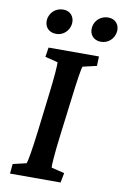

<svg xmlns="http://www.w3.org/2000/svg" viewBox="-98 -957 652 1013"><g transform="rotate(10 228.0 -450.5)"><path d="M30 0H301L311 -52L241 -69C239 -79 243 -142 256 -245L281 -444C294 -551 304 -613 309 -622L383 -639L385 -690H115L107 -639L175 -622C177 -613 173 -547 160 -444L136 -245C124 -146 112 -79 107 -69L35 -52ZM81 -835C77 -798 99 -768 142 -768C180 -768 211 -798 215 -835C219 -871 196 -901 158 -901C115 -901 86 -871 81 -835ZM322 -835C317 -798 341 -768 381 -768C422 -768 451 -798 456 -835C460 -871 438 -901 398 -901C357 -901 326 -871 322 -835Z"/></g></svg>

Font: TPK Tissa Web SemiBold
Style: Italic
Weight: 600
Italic angle: -7°
Designer: Jacques Le Bailly, Suppakit Chalermlarp | Katatrad Co.,Ltd.
Foundry: Jacques Le Bailly, Cadson Demak Co.,Ltd.
Version: Version 5.000;Glyphs 3.1.2 (3151)